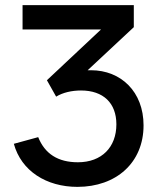

<svg xmlns="http://www.w3.org/2000/svg" viewBox="-20 -720 631 749"><path d="M282 9C433 9 540 -85 540 -231C540 -362 452 -446 335 -446C335 -446 322 -446 322 -446L502 -614V-700H68V-605H374L163 -407L199 -343C225 -359 260 -367 296 -367C383 -367 434 -318 434 -235C434 -146 377 -87 284 -87C206 -87 155 -120 129 -185L34 -159C63 -53 161 9 282 9Z"/></svg>

Font: Fixel Text Medium
Style: Regular
Weight: 500
Width: 4
Designer: AlfaBravo + MacPaw
Foundry: Kyrylo Tkachov, Marchela Mozhyna, Serhii Makarenko, Maria Weinstein, Zakhar Kryvoshyya
Version: Version 1.211